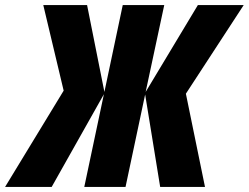

<svg xmlns="http://www.w3.org/2000/svg" viewBox="-87 -734 977 754"><path d="M163 -378 83 -714H255L323 -373L395 -714H558L485 -373L690 -714H870L643 -366L718 0H542L483 -363L406 0H244L321 -364L116 0H-67Z"/></svg>

Font: Noto Sans UI CondBlack
Style: Italic
Weight: 900
Width: 3
Italic angle: -12°
Designer: Monotype Design Team
Foundry: Monotype Imaging Inc.
Version: Version 1.001